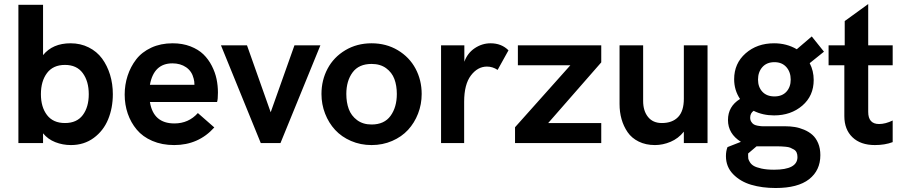

<svg xmlns="http://www.w3.org/2000/svg" viewBox="-20 -714 4510 958"><path d="M334 9.8Q293 9.8 256.1 -4.6Q219.2 -19 194.8 -48.8V0H71.8V-689.9H194.8V-439Q242.7 -498 332 -498Q381.8 -498 422.6 -477.5Q463.4 -457 489.3 -421.9Q515.1 -386.7 529.1 -341.1Q543 -295.4 543 -244.1Q543 -175.3 519.5 -118.4Q496.1 -61.5 447.8 -25.9Q399.4 9.8 334 9.8ZM304.2 -390.1Q245.1 -390.1 214.6 -349.6Q184.1 -309.1 184.1 -244.1Q184.1 -179.7 214.6 -139.9Q245.1 -100.1 304.2 -100.1Q363.3 -100.1 393.1 -139.9Q422.9 -179.7 422.9 -244.1Q422.9 -308.6 392.8 -349.4Q362.8 -390.1 304.2 -390.1Z M849.1 9.8Q788.1 9.8 740 -11Q691.9 -31.7 662.4 -67.1Q632.8 -102.5 617.4 -147.2Q602.1 -191.9 602.1 -242.2Q602.1 -291 616.7 -335.9Q631.3 -380.9 659.4 -417.5Q687.5 -454.1 734.6 -476.1Q781.7 -498 841.3 -498Q890.6 -498 930.2 -482.7Q969.7 -467.3 994.9 -442.9Q1020 -418.5 1036.9 -385.5Q1053.7 -352.5 1060.5 -319.6Q1067.4 -286.6 1067.4 -252Q1067.4 -217.3 1063 -205.1H728Q745.1 -98.1 850.1 -98.1Q920.9 -98.1 967.3 -149.9L1049.3 -78.1Q970.2 9.8 849.1 9.8ZM728 -291H950.2Q950.2 -308.6 946.3 -321.8Q937.5 -358.4 908.9 -378.2Q880.4 -397.9 840.3 -397.9Q747.6 -397.9 728 -291Z M1281.2 0 1082.5 -487.8H1212.4L1330.6 -153.8L1449.2 -487.8H1578.6L1379.4 0Z M1584 -245.1Q1584 -314 1614.5 -371.3Q1645 -428.7 1702.9 -463.4Q1760.7 -498 1834 -498Q1907.2 -498 1965.1 -463.4Q2022.9 -428.7 2053.5 -371.3Q2084 -314 2084 -245.1Q2084 -193.4 2065.9 -147Q2047.9 -100.6 2015.9 -65.9Q1983.9 -31.2 1936.5 -10.7Q1889.2 9.8 1834 9.8Q1778.8 9.8 1731.4 -10.7Q1684.1 -31.2 1652.1 -65.9Q1620.1 -100.6 1602.1 -147Q1584 -193.4 1584 -245.1ZM1834 -92.8Q1897.5 -92.8 1928.7 -136Q1960 -179.2 1960 -245.1Q1960 -287.1 1947.8 -319.8Q1935.5 -352.5 1906.5 -373.8Q1877.4 -395 1834 -395Q1770.5 -395 1739.3 -352.8Q1708 -310.5 1708 -245.1Q1708 -203.1 1720.2 -169.9Q1732.4 -136.7 1761.7 -114.7Q1791 -92.8 1834 -92.8Z M2180.7 0V-487.8H2296.9V-405.8Q2312 -448.7 2348.6 -473.4Q2385.3 -498 2427.7 -498Q2482.4 -498 2517.1 -462.9L2462.9 -365.2Q2438 -381.8 2409.7 -381.8Q2363.3 -381.8 2329.6 -337.4Q2295.9 -293 2295.9 -206.1V0Z M2980 -487.8V-402.8L2715.3 -100.1H2980V0H2549.8V-79.1L2825.7 -388.2H2564V-487.8Z M3248 9.8Q3202.1 9.8 3167 -7.6Q3131.8 -24.9 3111.6 -54.4Q3091.3 -84 3081.3 -119.4Q3071.3 -154.8 3071.3 -194.8V-487.8H3189V-210Q3189 -160.6 3213.4 -130.4Q3237.8 -100.1 3282.2 -100.1Q3334.5 -100.1 3363.3 -129.9Q3392.1 -159.7 3392.1 -221.2V-487.8H3510.3V0H3392.1V-57.1Q3364.7 -22.9 3326.2 -6.6Q3287.6 9.8 3248 9.8Z M3897.9 -84Q3922.9 -84 3945.6 -80.3Q3968.3 -76.7 3992.2 -66.7Q4016.1 -56.6 4033.7 -41Q4051.3 -25.4 4062.3 0.5Q4073.2 26.4 4073.2 60.1Q4073.2 136.2 4017.1 180.2Q3960.9 224.1 3850.1 224.1Q3782.7 224.1 3728.3 208Q3673.8 191.9 3637.9 155Q3602.1 118.2 3602.1 64.9Q3602.1 39.6 3609.9 20L3676.8 -6.3Q3612.3 -46.9 3612.3 -115.2Q3612.3 -183.1 3672.4 -220.2Q3643.1 -264.2 3643.1 -318.8Q3643.1 -397.5 3700.2 -447.8Q3757.3 -498 3842.3 -498Q3905.3 -498 3955.6 -468.3L4030.3 -532.2L4091.3 -456.1L4020 -398.9Q4040 -360.4 4040 -314.9Q4040 -235.8 3983.2 -187Q3926.3 -138.2 3842.3 -138.2Q3786.1 -138.2 3740.2 -161.1Q3723.1 -148.9 3723.1 -127Q3723.1 -114.7 3728.8 -106Q3734.4 -97.2 3741.7 -93Q3749 -88.9 3760.7 -86.7Q3772.5 -84.5 3778.8 -84.2Q3785.2 -84 3794.9 -84ZM3844.2 -403.8Q3805.7 -403.8 3783.9 -379.2Q3762.2 -354.5 3762.2 -316.9Q3762.2 -279.8 3783.9 -256.3Q3805.7 -232.9 3844.2 -232.9Q3882.3 -232.9 3903.8 -256.3Q3925.3 -279.8 3925.3 -316.9Q3925.3 -354.5 3903.6 -379.2Q3881.8 -403.8 3844.2 -403.8ZM3842.3 132.8Q3959 132.8 3959 69.8Q3959 56.6 3954.8 47.1Q3950.7 37.6 3941.2 32Q3931.6 26.4 3923.1 22.9Q3914.6 19.5 3899.4 18.1Q3884.3 16.6 3875.5 16.4Q3866.7 16.1 3850.1 16.1H3754.9L3712.9 51.8V63Q3712.9 71.3 3713.6 77.1Q3714.4 83 3721.2 94.5Q3728 106 3740.5 113.5Q3752.9 121.1 3779.3 127Q3805.7 132.8 3842.3 132.8Z M4345.2 9.8Q4273.9 9.8 4233.4 -29.1Q4192.9 -67.9 4192.9 -134.8V-388.2H4114.3V-487.8H4194.8V-608.9L4312 -693.8V-487.8H4434.1V-388.2H4312V-155.8Q4312 -95.2 4366.2 -95.2Q4397.9 -95.2 4434.1 -112.8V-4.9Q4395.5 9.8 4345.2 9.8Z"/></svg>

Font: HK Grotesk Legacy
Style: Bold
Weight: 700
Designer: Alfredo Marco Pradil
Foundry: Hanken Design Co.
Version: Version 2.022;PS 002.022;hotconv 1.0.88;makeotf.lib2.5.64775